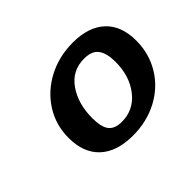

<svg xmlns="http://www.w3.org/2000/svg" viewBox="-82 -805 556 556"><g transform="rotate(-45 196.0 -527.0)"><path d="M54 -497Q54 -550 81 -592.5Q108 -635 154.5 -659.5Q201 -684 258 -684Q322 -684 357 -651.5Q392 -619 392 -558Q392 -505 366 -462Q340 -419 294 -394.5Q248 -370 191 -370Q125 -370 89.5 -403Q54 -436 54 -497ZM306 -557Q306 -592 293 -610Q280 -628 248 -628Q199 -628 171 -588Q143 -548 143 -489Q143 -452 155.5 -436.5Q168 -421 196 -421Q245 -421 275.5 -460Q306 -499 306 -557Z"/></g></svg>

Font: Sansita Light Italic
Style: Regular
Weight: 300
Italic angle: -11°
Designer: Pablo Cosgaya
Foundry: Omnibus-Type
Version: Version 1.006